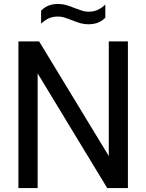

<svg xmlns="http://www.w3.org/2000/svg" viewBox="-20 -949 738 969"><path d="M529 -740H625.5V0H521L170 -578.5V0H73V-740H177.5L529 -161.5ZM341.5 -847.5Q317.5 -857 303 -861.2Q288.5 -865.5 272.5 -865.5Q246.5 -865.5 226.8 -856.8Q207 -848 187.5 -829.5V-895Q203.5 -912 224.5 -920.5Q245.5 -929 273.5 -929Q294.5 -929 313.8 -923.5Q333 -918 357.5 -908Q381 -899 396 -894.5Q411 -890 427 -890Q452.5 -890 472.2 -898.8Q492 -907.5 511.5 -926V-860Q495.5 -843 474.5 -834.8Q453.5 -826.5 425.5 -826.5Q404.5 -826.5 385.2 -832Q366 -837.5 341.5 -847.5Z"/></svg>

Font: Encode Sans Semi Condensed Medium
Style: Regular
Weight: 500
Width: 4
Designer: Multiple Designers
Foundry: Impallari Type
Version: Version 2.000